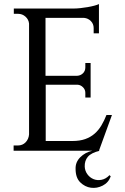

<svg xmlns="http://www.w3.org/2000/svg" viewBox="-20 -740 617 945"><path d="M467 2H471Q429 12 412.5 31.5Q396 51 397 80Q398 101 410 117.5Q422 134 440 141.5Q458 149 479.5 145Q501 141 519 122L525 128Q514 159 485.5 173.5Q457 188 427.5 184Q398 180 375 157.5Q352 135 352 91Q351 58 375 34Q399 10 434 2H47V-24H68Q91 -24 106 -39.5Q121 -55 123 -78V-624Q121 -644 105.5 -658Q90 -672 69 -672H48V-698H342Q357 -698 375.5 -700Q394 -702 411.5 -705Q429 -708 444 -712Q459 -716 467 -720V-576H441V-602Q441 -622 427.5 -636Q414 -650 394 -652H204V-367H360Q377 -368 388.5 -379.5Q400 -391 400 -408V-430H426V-260H400V-283Q400 -299 388.5 -310.5Q377 -322 362 -323H205V-46H336Q373 -46 399.5 -55.5Q426 -65 445.5 -82Q465 -99 479 -122.5Q493 -146 504 -174H531Z"/></svg>

Font: Constantine
Style: Regular
Weight: 400
Designer: Dukom Design
Version: Version 1.001;PS 001.001;hotconv 1.0.56;makeotf.lib2.0.21325